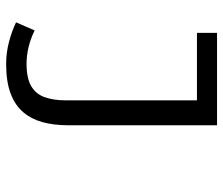

<svg xmlns="http://www.w3.org/2000/svg" viewBox="-72 -454 743 640"><g transform="rotate(90 300.0 -134.5)"><path d="M194 217Q156 217 120 207.5Q84 198 55 184L82 122Q108 135 136.5 142Q165 149 193 149Q241 149 267.5 133.5Q294 118 304.5 88.5Q315 59 315 18V-419H90V-486H398V12Q398 57 388 94.5Q378 132 355 159.5Q332 187 292.5 202Q253 217 194 217Z"/></g></svg>

Font: Source Code Variable
Style: Regular
Weight: 400
Monospace: yes
Designer: Paul D. Hunt, Teo Tuominen
Foundry: Adobe Systems Incorporated
Version: Version 1.010;hotconv 1.0.106;makeotfexe 2.5.65593